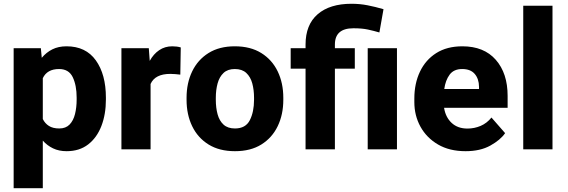

<svg xmlns="http://www.w3.org/2000/svg" viewBox="-20 -780 2965 1003"><path d="M533.2 -270V-259.8Q533.2 -183.1 509.8 -122.1Q486.3 -61 440.7 -25.6Q395 9.8 328.1 9.8Q288.1 9.8 257.3 -4.9Q226.6 -19.5 203.6 -45.4V203.1H51.3V-528.3H193.4L198.2 -478Q221.7 -506.3 253.4 -522.2Q285.2 -538.1 327.6 -538.1Q428.2 -538.1 480.7 -464.6Q533.2 -391.1 533.2 -270ZM380.4 -259.8V-270Q380.4 -334.5 359.9 -377Q339.4 -419.4 288.6 -419.4Q226.1 -419.4 203.6 -371.6V-158.2Q214.8 -135.3 235.6 -122.1Q256.3 -108.9 289.6 -108.9Q323.7 -108.9 343.5 -129.4Q363.3 -149.9 371.8 -184.1Q380.4 -218.3 380.4 -259.8Z M924.3 -532.2 921.9 -390.1Q911.6 -391.6 896.2 -392.8Q880.9 -394 869.6 -394Q790 -394 766.6 -341.3V0H614.3V-528.3H757.3L762.2 -461.9Q781.7 -497.6 811.5 -517.8Q841.3 -538.1 879.9 -538.1Q905.3 -538.1 924.3 -532.2Z M954.6 -258.8V-269Q954.6 -346.2 983.9 -407Q1013.2 -467.8 1069.3 -502.9Q1125.5 -538.1 1206.5 -538.1Q1288.6 -538.1 1345 -502.9Q1401.4 -467.8 1430.7 -407Q1460 -346.2 1460 -269V-258.8Q1460 -181.6 1430.7 -120.8Q1401.4 -60.1 1345.2 -25.1Q1289.1 9.8 1207.5 9.8Q1126 9.8 1069.6 -25.1Q1013.2 -60.1 983.9 -120.8Q954.6 -181.6 954.6 -258.8ZM1107.4 -269V-258.8Q1107.4 -216.8 1116.7 -182.9Q1126 -148.9 1147.9 -128.9Q1169.9 -108.9 1207.5 -108.9Q1263.2 -108.9 1285.2 -152.3Q1307.1 -195.8 1307.1 -258.8V-269Q1307.1 -310.1 1297.9 -344.2Q1288.6 -378.4 1266.6 -398.9Q1244.6 -419.4 1206.5 -419.4Q1169.4 -419.4 1147.7 -398.9Q1126 -378.4 1116.7 -344.2Q1107.4 -310.1 1107.4 -269Z M1729.5 0H1576.2V-421.4H1498.5V-528.3H1576.2V-547.4Q1576.2 -650.9 1639.4 -705.6Q1702.6 -760.3 1816.4 -760.3Q1859.9 -760.3 1900.1 -752.4Q1940.4 -744.6 1983.4 -731.9L1961.9 -610.4Q1933.6 -618.7 1902.6 -625.5Q1871.6 -632.3 1826.2 -632.3Q1729.5 -632.3 1729.5 -547.4V-528.3H1833.5V-421.4H1729.5ZM2053.7 -528.3V0H1900.9V-528.3Z M2412.1 9.8Q2328.1 9.8 2268.3 -25.1Q2208.5 -60.1 2176.5 -118.2Q2144.5 -176.3 2144.5 -246.6V-265.1Q2144.5 -343.8 2173.8 -405.5Q2203.1 -467.3 2259 -502.7Q2314.9 -538.1 2395.5 -538.1Q2508.3 -538.1 2570.1 -467.5Q2631.8 -397 2631.8 -279.3V-216.8H2299.8Q2307.6 -167.5 2339.4 -137.9Q2371.1 -108.4 2421.9 -108.4Q2458 -108.4 2490.7 -122.3Q2523.4 -136.2 2547.4 -166L2618.7 -84.5Q2594.2 -48.8 2541.5 -19.5Q2488.8 9.8 2412.1 9.8ZM2394.5 -419.4Q2350.6 -419.4 2328.9 -390.1Q2307.1 -360.8 2300.8 -314.9H2482.4V-326.7Q2481.9 -368.2 2460 -393.8Q2438 -419.4 2394.5 -419.4Z M2866.2 -750V0H2713.4V-750Z"/></svg>

Font: Vazirmatn UI ExtraBold
Style: Regular
Weight: 800
Designer: Saber Rastikerdar
Foundry: Saber Rastikerdar
Version: Version 33.003